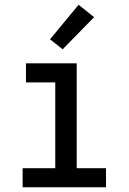

<svg xmlns="http://www.w3.org/2000/svg" viewBox="-20 -786 540 806"><path d="M75 0V-80H212V-440H89V-520H302V-80H425V0ZM243 -579 190 -621 310 -766 375 -714Z"/></svg>

Font: Iosevka Fixed Medium
Style: Regular
Weight: 500
Monospace: yes
Designer: Belleve Invis
Foundry: Belleve Invis
Version: Version 32.3.0